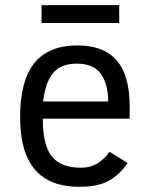

<svg xmlns="http://www.w3.org/2000/svg" viewBox="-20 -701 568 736"><path d="M144 -246.1Q144 -144.5 178.7 -101.3Q213.4 -58.1 290 -58.1Q324.2 -58.1 350.1 -72.5Q376 -86.9 399.9 -119.1L469.2 -76.2Q439.9 -32.2 397.9 -8.5Q356 15.1 284.2 15.1Q169.9 15.1 113.5 -51.3Q57.1 -117.7 57.1 -252Q57.1 -392.6 112.1 -459.7Q167 -526.9 277.8 -526.9Q377.4 -526.9 427.2 -469.5Q477.1 -412.1 477.1 -293V-246.1ZM395 -312Q394 -380.9 366 -418.9Q337.9 -457 274.9 -457Q214.8 -457 184.8 -422.6Q154.8 -388.2 145 -312ZM139.2 -612.8V-681.2H437V-612.8Z"/></svg>

Font: ClearSansRegular
Style: Regular
Weight: 400
Foundry: Intel Corporation
Version: Version 1.00